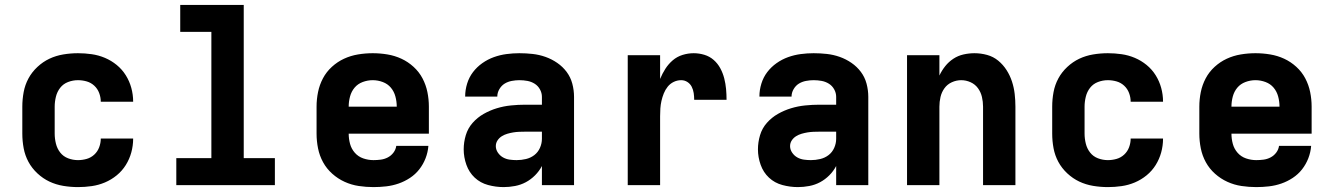

<svg xmlns="http://www.w3.org/2000/svg" viewBox="-20 -755 5440 783"><path d="M298 8Q268 8 238 3Q208 -2 181.5 -14.5Q155 -27 132.5 -48Q110 -69 96 -95Q82 -121 76.5 -150.5Q71 -180 71 -210V-320Q71 -350 76.5 -379.5Q82 -409 96 -435Q110 -461 132.5 -482Q155 -503 181.5 -515.5Q208 -528 238 -533Q268 -538 298 -538Q326 -538 354 -534Q382 -530 408 -519Q434 -508 456 -490Q478 -472 493 -448Q508 -424 515.5 -396.5Q523 -369 523 -341Q523 -340 523 -340Q523 -340 523 -340H391Q391 -340 391 -340Q391 -340 391 -340Q391 -358 384.5 -375.5Q378 -393 364.5 -405.5Q351 -418 333.5 -423Q316 -428 298 -428Q277 -428 257.5 -420.5Q238 -413 225.5 -397Q213 -381 208 -360.5Q203 -340 203 -320V-210Q203 -190 208 -169.5Q213 -149 225.5 -133Q238 -117 257.5 -109.5Q277 -102 298 -102Q316 -102 333.5 -107Q351 -112 364.5 -124.5Q378 -137 384.5 -154.5Q391 -172 391 -190Q391 -190 391 -190Q391 -190 391 -190H523Q523 -190 523 -190Q523 -190 523 -189Q523 -161 515.5 -133.5Q508 -106 493 -82Q478 -58 456 -40Q434 -22 408 -11Q382 0 354 4Q326 8 298 8Z M699 0V-110H842V-625H715V-735H974V-110H1101V0Z M1503 8Q1473 8 1443 3.5Q1413 -1 1385.5 -13.5Q1358 -26 1335 -46.5Q1312 -67 1297.5 -93.5Q1283 -120 1277 -150Q1271 -180 1271 -210V-320Q1271 -350 1277 -379.5Q1283 -409 1297 -435.5Q1311 -462 1333.5 -482.5Q1356 -503 1383 -515.5Q1410 -528 1440 -533Q1470 -538 1500 -538Q1530 -538 1560 -533Q1590 -528 1617 -515.5Q1644 -503 1666.5 -482.5Q1689 -462 1703 -435.5Q1717 -409 1723 -379.5Q1729 -350 1729 -320V-210H1674H1402Q1402 -189 1407.5 -168.5Q1413 -148 1427 -132Q1441 -116 1461.5 -109Q1482 -102 1503 -102Q1518 -102 1533 -104Q1548 -106 1561.5 -113Q1575 -120 1584.5 -132.5Q1594 -145 1596 -160H1727Q1725 -134 1715.5 -109.5Q1706 -85 1690 -64.5Q1674 -44 1652 -29.5Q1630 -15 1605.5 -6.5Q1581 2 1555 5Q1529 8 1503 8ZM1402 -320H1598Q1598 -341 1592.5 -361.5Q1587 -382 1574 -397.5Q1561 -413 1541 -420.5Q1521 -428 1500 -428Q1479 -428 1459 -420.5Q1439 -413 1426 -397.5Q1413 -382 1407.5 -361.5Q1402 -341 1402 -320Z M2034 8Q2002 8 1970.5 -0.5Q1939 -9 1916 -30.5Q1893 -52 1882 -83Q1871 -114 1871 -146Q1871 -175 1879.5 -203.5Q1888 -232 1907.5 -254Q1927 -276 1952.5 -290.5Q1978 -305 2006 -313.5Q2034 -322 2063.5 -325Q2093 -328 2122 -328H2190V-360Q2190 -376 2182 -390.5Q2174 -405 2160.5 -413.5Q2147 -422 2131 -425Q2115 -428 2098 -428Q2083 -428 2067 -425Q2051 -422 2038 -414Q2025 -406 2016.5 -391.5Q2008 -377 2008 -361H1877Q1877 -361 1877 -361Q1877 -361 1877 -362Q1877 -388 1885 -414Q1893 -440 1909 -461Q1925 -482 1947 -497.5Q1969 -513 1994 -522Q2019 -531 2045.5 -534.5Q2072 -538 2098 -538Q2125 -538 2152 -535Q2179 -532 2204.5 -523Q2230 -514 2252.5 -498.5Q2275 -483 2291 -461.5Q2307 -440 2314 -413.5Q2321 -387 2321 -360V0H2190V-78Q2179 -57 2162 -40Q2145 -23 2124.5 -12Q2104 -1 2080.5 3.5Q2057 8 2034 8ZM2087 -102Q2106 -102 2125 -106.5Q2144 -111 2159 -122.5Q2174 -134 2182 -152Q2190 -170 2190 -189V-218H2122Q2110 -218 2097.5 -217.5Q2085 -217 2073 -215Q2061 -213 2049 -209.5Q2037 -206 2026.5 -199.5Q2016 -193 2009 -182.5Q2002 -172 2002 -159Q2002 -145 2010.5 -132.5Q2019 -120 2031.5 -113Q2044 -106 2058.5 -104Q2073 -102 2087 -102Z M2540 0V-530H2672V-433Q2681 -455 2693.5 -474.5Q2706 -494 2723.5 -509Q2741 -524 2763.5 -531Q2786 -538 2809 -538Q2831 -538 2852.5 -531.5Q2874 -525 2890.5 -510.5Q2907 -496 2917.5 -476.5Q2928 -457 2933.5 -435.5Q2939 -414 2941 -392Q2943 -370 2943 -348H2811Q2811 -362 2809 -375.5Q2807 -389 2801 -401Q2795 -413 2783.5 -420.5Q2772 -428 2758 -428Q2742 -428 2727.5 -421Q2713 -414 2703 -401.5Q2693 -389 2687 -374Q2681 -359 2677.5 -343.5Q2674 -328 2673 -312.5Q2672 -297 2672 -281V0Z M3234 8Q3202 8 3170.5 -0.5Q3139 -9 3116 -30.5Q3093 -52 3082 -83Q3071 -114 3071 -146Q3071 -175 3079.5 -203.5Q3088 -232 3107.5 -254Q3127 -276 3152.5 -290.5Q3178 -305 3206 -313.5Q3234 -322 3263.5 -325Q3293 -328 3322 -328H3390V-360Q3390 -376 3382 -390.5Q3374 -405 3360.5 -413.5Q3347 -422 3331 -425Q3315 -428 3298 -428Q3283 -428 3267 -425Q3251 -422 3238 -414Q3225 -406 3216.5 -391.5Q3208 -377 3208 -361H3077Q3077 -361 3077 -361Q3077 -361 3077 -362Q3077 -388 3085 -414Q3093 -440 3109 -461Q3125 -482 3147 -497.5Q3169 -513 3194 -522Q3219 -531 3245.5 -534.5Q3272 -538 3298 -538Q3325 -538 3352 -535Q3379 -532 3404.5 -523Q3430 -514 3452.5 -498.5Q3475 -483 3491 -461.5Q3507 -440 3514 -413.5Q3521 -387 3521 -360V0H3390V-78Q3379 -57 3362 -40Q3345 -23 3324.5 -12Q3304 -1 3280.5 3.5Q3257 8 3234 8ZM3287 -102Q3306 -102 3325 -106.5Q3344 -111 3359 -122.5Q3374 -134 3382 -152Q3390 -170 3390 -189V-218H3322Q3310 -218 3297.5 -217.5Q3285 -217 3273 -215Q3261 -213 3249 -209.5Q3237 -206 3226.5 -199.5Q3216 -193 3209 -182.5Q3202 -172 3202 -159Q3202 -145 3210.5 -132.5Q3219 -120 3231.5 -113Q3244 -106 3258.5 -104Q3273 -102 3287 -102Z M3679 0V-530H3811V-447Q3821 -468 3835 -485.5Q3849 -503 3868 -515.5Q3887 -528 3909.5 -533Q3932 -538 3954 -538Q3980 -538 4005.5 -531Q4031 -524 4051 -507.5Q4071 -491 4085 -469Q4099 -447 4107 -422.5Q4115 -398 4118 -372Q4121 -346 4121 -320V0H3989V-320Q3989 -340 3984.5 -359.5Q3980 -379 3968.5 -395Q3957 -411 3938.5 -419.5Q3920 -428 3900 -428Q3880 -428 3861.5 -419.5Q3843 -411 3831.5 -395Q3820 -379 3815.5 -359.5Q3811 -340 3811 -320V0Z M4498 8Q4468 8 4438 3Q4408 -2 4381.5 -14.5Q4355 -27 4332.5 -48Q4310 -69 4296 -95Q4282 -121 4276.5 -150.5Q4271 -180 4271 -210V-320Q4271 -350 4276.5 -379.5Q4282 -409 4296 -435Q4310 -461 4332.5 -482Q4355 -503 4381.5 -515.5Q4408 -528 4438 -533Q4468 -538 4498 -538Q4526 -538 4554 -534Q4582 -530 4608 -519Q4634 -508 4656 -490Q4678 -472 4693 -448Q4708 -424 4715.5 -396.5Q4723 -369 4723 -341Q4723 -340 4723 -340Q4723 -340 4723 -340H4591Q4591 -340 4591 -340Q4591 -340 4591 -340Q4591 -358 4584.5 -375.5Q4578 -393 4564.5 -405.5Q4551 -418 4533.5 -423Q4516 -428 4498 -428Q4477 -428 4457.5 -420.5Q4438 -413 4425.5 -397Q4413 -381 4408 -360.5Q4403 -340 4403 -320V-210Q4403 -190 4408 -169.5Q4413 -149 4425.5 -133Q4438 -117 4457.5 -109.5Q4477 -102 4498 -102Q4516 -102 4533.5 -107Q4551 -112 4564.5 -124.5Q4578 -137 4584.5 -154.5Q4591 -172 4591 -190Q4591 -190 4591 -190Q4591 -190 4591 -190H4723Q4723 -190 4723 -190Q4723 -190 4723 -189Q4723 -161 4715.5 -133.5Q4708 -106 4693 -82Q4678 -58 4656 -40Q4634 -22 4608 -11Q4582 0 4554 4Q4526 8 4498 8Z M5103 8Q5073 8 5043 3.5Q5013 -1 4985.5 -13.5Q4958 -26 4935 -46.5Q4912 -67 4897.5 -93.5Q4883 -120 4877 -150Q4871 -180 4871 -210V-320Q4871 -350 4877 -379.5Q4883 -409 4897 -435.5Q4911 -462 4933.5 -482.5Q4956 -503 4983 -515.5Q5010 -528 5040 -533Q5070 -538 5100 -538Q5130 -538 5160 -533Q5190 -528 5217 -515.5Q5244 -503 5266.5 -482.5Q5289 -462 5303 -435.5Q5317 -409 5323 -379.5Q5329 -350 5329 -320V-210H5274H5002Q5002 -189 5007.5 -168.5Q5013 -148 5027 -132Q5041 -116 5061.5 -109Q5082 -102 5103 -102Q5118 -102 5133 -104Q5148 -106 5161.5 -113Q5175 -120 5184.5 -132.5Q5194 -145 5196 -160H5327Q5325 -134 5315.5 -109.5Q5306 -85 5290 -64.5Q5274 -44 5252 -29.5Q5230 -15 5205.5 -6.5Q5181 2 5155 5Q5129 8 5103 8ZM5002 -320H5198Q5198 -341 5192.5 -361.5Q5187 -382 5174 -397.5Q5161 -413 5141 -420.5Q5121 -428 5100 -428Q5079 -428 5059 -420.5Q5039 -413 5026 -397.5Q5013 -382 5007.5 -361.5Q5002 -341 5002 -320Z"/></svg>

Font: Iosevka Curly XBdEx
Style: Regular
Weight: 800
Width: 7
Monospace: yes
Designer: Belleve Invis
Foundry: Belleve Invis
Version: Version 11.1.0; ttfautohint (v1.8.3)